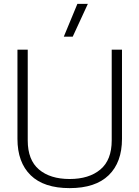

<svg xmlns="http://www.w3.org/2000/svg" viewBox="-20 -955 719 990"><path d="M379 -935H433L355 -766H309ZM70 -239V-699H123V-231Q123 -130 181 -81Q239 -32 339 -32Q439 -32 497.5 -81Q556 -130 556 -231V-699H609V-239Q609 -118 540.5 -51.5Q472 15 339 15Q206 15 138 -51.5Q70 -118 70 -239Z"/></svg>

Font: Prompt ExtraLight
Style: Regular
Weight: 275
Designer: Katatrad Team
Foundry: CadsonDemak
Version: Version 1.001